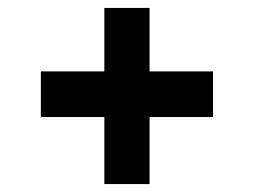

<svg xmlns="http://www.w3.org/2000/svg" viewBox="-20 -535 640 484"><path d="M83 -240V-355H243V-515H357V-355H517V-240H357V-71H243V-240Z"/></svg>

Font: Kreadon
Style: Bold
Weight: 700
Designer: Reiya WATANABE
Foundry: StudioGnu
Version: Version 1.003; ttfautohint (v1.8.4.7-5d5b);gftools[0.9.32]